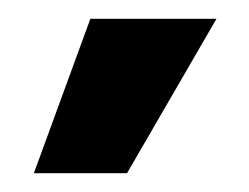

<svg xmlns="http://www.w3.org/2000/svg" viewBox="-20 -773 265 204"><path d="M76 -753H210L115 -589H16Z"/></svg>

Font: Palanquin
Style: Bold
Weight: 700
Designer: Pria Ravichandran
Version: Version 1.0.4